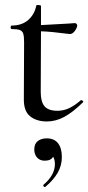

<svg xmlns="http://www.w3.org/2000/svg" viewBox="-20 -477 355 773"><path d="M307 -74Q310 -74 313.5 -70.5Q317 -67 314 -65Q272 -24 238 -6Q204 12 169 12Q127 12 101 -9Q75 -30 76 -80L77 -306Q77 -331 73.5 -341.5Q70 -352 60 -356Q50 -360 27 -360Q23 -360 23 -367Q23 -374 26 -374Q68 -374 93.5 -396.5Q119 -419 126 -454Q126 -457 133 -457Q137 -457 141 -456Q145 -455 145 -453V-376Q169 -377 254 -382Q274 -384 281 -384Q285 -384 288 -381Q291 -378 291 -374Q290 -364 280.5 -351.5Q271 -339 260 -340Q184 -350 145 -351L144 -106Q144 -67 159.5 -49Q175 -31 211 -31Q237 -31 259.5 -42Q282 -53 306 -74ZM229 155Q229 190 212 219Q195 248 163 275L161 276Q157 276 155 272.5Q153 269 155 267Q201 228 201 184Q201 165 194 154Q185 170 160 170Q141 170 129.5 157.5Q118 145 118 125Q118 102 132 91Q146 80 168 80Q198 80 213.5 99.5Q229 119 229 155Z"/></svg>

Font: Cormorant Upright Medium
Style: Regular
Weight: 500
Designer: Christian Thalmann (Catharsis Fonts)
Foundry: Catharsis Fonts
Version: Version 3.302